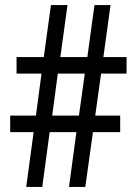

<svg xmlns="http://www.w3.org/2000/svg" viewBox="-20 -734 536 754"><path d="M377 -445 354 -280H452V-215H345L315 0H251L280 -215H175L146 0H83L112 -215H20V-280H121L143 -445H45V-510H152L180 -714H245L217 -510H323L351 -714H414L386 -510H477V-445ZM185 -280H290L313 -445H207Z"/></svg>

Font: Avrile Sans Condensed
Style: Regular
Weight: 400
Width: 3
Designer: Monotype Design Team
Foundry: Monotype Imaging Inc.
Version: Version 2.001;September 10, 2019;FontCreator 11.5.0.2425 64-